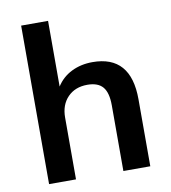

<svg xmlns="http://www.w3.org/2000/svg" viewBox="-82 -807 782 878"><g transform="rotate(-10 308.5 -368.0)"><path d="M75 0V-736H200V-431Q226 -472 269.5 -493.5Q313 -515 367 -515Q545 -515 545 -311V0H420V-305Q420 -364 397.5 -390.5Q375 -417 326 -417Q269 -417 234.5 -381.5Q200 -346 200 -287V0Z"/></g></svg>

Font: MulishBold
Style: Bold
Weight: 700
Designer: Vernon Adams
Foundry: Vernon Adams
Version: Version 3.602; ttfautohint (v1.8.3)